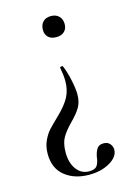

<svg xmlns="http://www.w3.org/2000/svg" viewBox="-101 -417 529 748"><g transform="rotate(-15 163.5 -43.0)"><path d="M224 -317Q224 -298 212 -287Q200 -276 180 -276Q159 -276 147.5 -287Q136 -298 136 -317Q136 -337 147.5 -349Q159 -361 180 -361Q200 -361 212 -349Q224 -337 224 -317ZM211 215Q215 195 223 183Q231 171 250 171Q266 171 275 181.5Q284 192 284 205Q284 234 249 254.5Q214 275 165 275Q106 275 67.5 244Q29 213 29 155Q29 125 40 101.5Q51 78 64.5 63.5Q78 49 106 22Q141 -12 155 -39.5Q169 -67 169 -102Q169 -124 163 -157Q162 -160 168 -161Q174 -162 175 -159Q186 -133 193.5 -97.5Q201 -62 201 -40Q201 -9 188.5 12Q176 33 152 57Q125 84 111.5 107Q98 130 98 167Q98 210 117.5 236Q137 262 168 262Q192 262 200.5 249.5Q209 237 211 215Z"/></g></svg>

Font: Cormorant Upright
Style: Regular
Weight: 400
Designer: Christian Thalmann (Catharsis Fonts)
Foundry: Catharsis Fonts
Version: Version 3.302